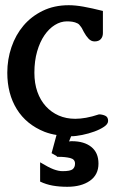

<svg xmlns="http://www.w3.org/2000/svg" viewBox="-20 -513 488 737"><path d="M253 10 245 30Q249 29 256 29Q303 29 330.5 51Q358 73 358 115Q358 158 325 181Q292 204 238 204Q208 204 182.5 199.5Q157 195 134 184V110Q167 130 186 137Q205 144 220 144Q250 144 259 136.5Q268 129 268 115Q268 98 249 93.5Q230 89 206 89H198V88Q198 87 199 87L178 75L197 5Q175 2 151 -7Q81 -35 44.5 -94Q8 -153 8 -234Q8 -285 24 -332Q40 -379 70 -414.5Q100 -450 144 -471.5Q188 -493 244 -493Q269 -493 300 -487.5Q331 -482 375 -471V-386Q375 -372 367 -363Q359 -354 343 -354Q330 -354 320 -364.5Q310 -375 302 -390Q299 -395 296.5 -400.5Q294 -406 290 -411Q284 -420 278 -423Q268 -428 258 -429.5Q248 -431 237 -431Q213 -431 190.5 -417Q168 -403 150.5 -377.5Q133 -352 122.5 -315.5Q112 -279 112 -234Q112 -193 123.5 -160.5Q135 -128 156 -105Q177 -82 205.5 -69.5Q234 -57 269 -57Q288 -57 310.5 -61Q333 -65 360 -74Q372 -74 383.5 -69Q395 -64 395 -49Q395 -37 379.5 -26.5Q364 -16 342 -8Q320 0 295.5 5Q271 10 253 10Z"/></svg>

Font: Jura
Style: Bold
Weight: 700
Designer: Ed Merritt
Foundry: Ten by Twenty
Version: Version 1.007